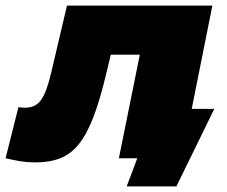

<svg xmlns="http://www.w3.org/2000/svg" viewBox="-65 -567 812 688"><path d="M389 101 427 0H361L436 -371H332L315 -300Q293 -208 269.5 -147Q246 -86 217.5 -50.5Q189 -15 151 0Q113 15 62 15Q34 15 9 11Q-16 7 -45 0L1 -183Q9 -182 13.5 -181.5Q18 -181 25 -181Q63 -181 83 -210Q103 -239 119 -309L175 -547H696L622 -177H703L567 101Z"/></svg>

Font: Montserrat Black
Style: Italic
Weight: 900
Italic angle: -11.3°
Designer: Julieta Ulanovsky
Foundry: Julieta Ulanovsky
Version: Version 9.000; ttfautohint (v1.8.4.7-5d5b)